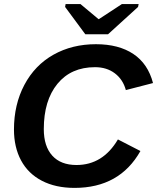

<svg xmlns="http://www.w3.org/2000/svg" viewBox="-20 -916 774 946"><path d="M195.8 -279.8Q195.8 -195.3 237.5 -149.2Q279.3 -103 356.9 -103Q486.8 -103 561 -229L671.9 -171.9Q569.3 9.8 347.2 9.8Q253.9 9.8 186.3 -25.4Q118.7 -60.5 83.7 -125.7Q48.8 -190.9 48.8 -277.8Q48.8 -400.9 100.1 -497.8Q151.4 -594.7 243.4 -646.5Q335.4 -698.2 452.6 -698.2Q564.9 -698.2 637 -650.1Q709 -602.1 733.9 -506.8L600.1 -472.2Q585.9 -524.4 545.9 -554.7Q505.9 -585 448.2 -585Q330.1 -585 262.9 -502.9Q195.8 -420.9 195.8 -279.8ZM512.2 -747.1H400.4L300.8 -881.8L303.2 -896H376.5L465.3 -821.8H467.3L580.6 -896H663.1L660.2 -881.8Z"/></svg>

Font: Liberation Sans
Style: Bold Italic
Weight: 700
Italic angle: -12°
Designer: Steve Matteson
Foundry: Ascender Corporation
Version: Version 2.1.5